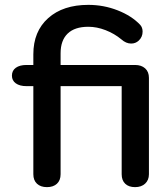

<svg xmlns="http://www.w3.org/2000/svg" viewBox="-20 -759 690 789"><path d="M592 -439V-43Q592 -19 576.5 -4.5Q561 10 535 10Q509 10 494.5 -4Q480 -18 480 -43V-405H229V-43Q229 -18 214 -4Q199 10 173 10Q147 10 132 -4Q117 -18 117 -43V-405H89Q61 -405 45 -416.5Q29 -428 29 -448Q29 -469 45 -480.5Q61 -492 89 -492H117V-536Q117 -630 178 -684.5Q239 -739 343 -739Q406 -739 463.5 -716.5Q521 -694 556 -657Q566 -646 566 -629Q566 -607 550 -592Q537 -580 519 -580Q498 -580 479 -597Q450 -621 414 -635Q378 -649 343 -649Q287 -649 258 -621Q229 -593 229 -540V-492H535Q561 -492 576.5 -478Q592 -464 592 -439Z"/></svg>

Font: Kodchasan SemiBold
Style: Regular
Weight: 600
Version: Version 1.000; ttfautohint (v1.6)